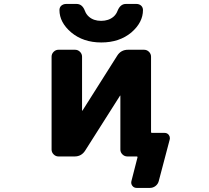

<svg xmlns="http://www.w3.org/2000/svg" viewBox="-20 -796 1040 954"><path d="M659.2 137.7Q645.5 137.7 637.7 127.4Q629.9 117.2 632.8 104.5L663.1 -13.7Q664.1 -18.6 659.2 -18.6H613.3Q598.6 -18.6 588.4 -28.8Q578.1 -39.1 578.1 -52.7V-320.3Q578.1 -321.3 577.6 -321.3Q577.1 -321.3 576.2 -320.3L403.3 -47.9Q384.8 -18.6 350.6 -18.6H270.5Q256.8 -18.6 246.6 -28.8Q236.3 -39.1 236.3 -52.7V-514.6Q236.3 -528.3 246.6 -538.6Q256.8 -548.8 270.5 -548.8H352.5Q367.2 -548.8 377.4 -538.6Q387.7 -528.3 387.7 -514.6V-247.1Q387.7 -246.1 388.7 -246.1Q389.6 -246.1 389.6 -246.1L562.5 -519.5Q581.1 -548.8 616.2 -548.8H695.3Q710 -548.8 720.2 -538.6Q730.5 -528.3 730.5 -514.6V-140.6Q730.5 -135.7 734.4 -135.7H797.9Q810.5 -135.7 818.4 -126Q824.2 -118.2 824.2 -109.4Q824.2 -106.4 823.2 -102.5L768.6 104.5Q764.6 119.1 752.4 128.4Q740.2 137.7 724.6 137.7ZM334 -634.8Q275.4 -684.6 275.4 -746.1Q275.4 -757.8 283.2 -766.6Q293.9 -776.4 308.6 -776.4H360.4Q388.7 -776.4 401.4 -743.2Q408.2 -724.6 421.9 -712.9Q445.3 -692.4 482.4 -692.4Q519.5 -692.4 543.9 -712.9Q557.6 -724.6 564.5 -743.2Q578.1 -776.4 605.5 -776.4H658.2Q672.9 -776.4 682.6 -766.6Q690.4 -757.8 690.4 -746.1Q690.4 -684.6 632.8 -634.8Q573.2 -585 483.4 -585Q393.6 -585 334 -634.8Z"/></svg>

Font: Rounded-L Mgen+ 1mn bold
Style: Bold
Weight: 700
Designer: [Source Han Sans]
Ryoko NISHIZUKA  (kana & ideographs); Paul D. Hunt (Latin, Greek & Cyrillic); Wenlong ZHANG  (bopomofo
Version: Version 1.059.20150602